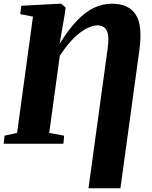

<svg xmlns="http://www.w3.org/2000/svg" viewBox="-27 -774 817 1034"><path d="M449.5 240 553 -514.5Q562.5 -582.5 547.5 -610Q532.5 -637.5 498 -637.5Q474 -637.5 442 -622Q410 -606.5 372.5 -570.8Q335 -535 295 -473.5L238 -58L318.5 -43.5L314.5 0H-7L-2.5 -43.5L65 -58L150.5 -684.5L82 -698L88 -743L293 -754H303L326.5 -733L321.5 -696.5L294 -538Q342 -615.5 387.5 -663Q433 -710.5 479.5 -732.2Q526 -754 576.5 -754Q666 -754 704 -695.2Q742 -636.5 723.5 -503L621.5 240Z"/></svg>

Font: Merriweather 48pt Black
Style: Italic
Weight: 900
Italic angle: -7.8°
Version: Version 2.101